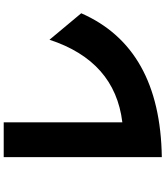

<svg xmlns="http://www.w3.org/2000/svg" viewBox="52 -887 896 1040"><g transform="rotate(-90 500.0 -367.0)"><path d="M168.9 61.5V-794.9H357.4V-152.3Q688.5 -192.4 804.7 -546.9L948.2 -375Q760.7 52.7 168.9 61.5Z"/></g></svg>

Font: GenEi M Gothic v2 Black
Style: Regular
Weight: 900
Version: Version 2.0